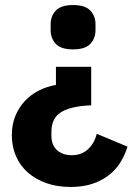

<svg xmlns="http://www.w3.org/2000/svg" viewBox="-20 -557 534 762"><path d="M260 185Q207 185 164.5 170Q122 155 91 128Q60 101 43.5 63Q27 25 27 -21Q27 -63 41 -97Q55 -131 79 -156.5Q103 -182 135 -198Q167 -214 202 -220V-292H342V-139Q263 -136 223.5 -112.5Q184 -89 184 -33V-19Q184 19 206.5 39Q229 59 265 59Q304 59 329.5 35Q355 11 364 -26L486 25Q477 55 460 84Q443 113 415.5 135.5Q388 158 349.5 171.5Q311 185 260 185ZM270 -361Q222 -361 201.5 -383Q181 -405 181 -437V-461Q181 -493 201.5 -515Q222 -537 270 -537Q318 -537 338.5 -515Q359 -493 359 -461V-437Q359 -405 338.5 -383Q318 -361 270 -361Z"/></svg>

Font: IBM Plex Arabic
Style: Bold
Weight: 700
Designer: Mike Abbink, Paul van der Laan, Pieter van Rosmalen, Wael Morcos, Khajak Apelian
Foundry: Bold Monday
Version: Version 1.0